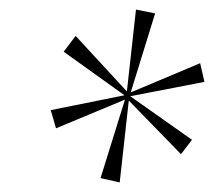

<svg xmlns="http://www.w3.org/2000/svg" viewBox="-20 -780 447 401"><path d="M230 -399 190 -408 241 -572 97 -512 86 -550 240 -581 113 -672 138 -705 245 -589 264 -760 304 -752 253 -587 398 -648 407 -609 252 -579 381 -488 358 -458 249 -570Z"/></svg>

Font: Noto Serif Display SemiCondensed Thin
Style: Italic
Weight: 100
Width: 4
Italic angle: -12°
Designer: Monotype Design Team
Foundry: Monotype Imaging Inc.
Version: Version 2.009